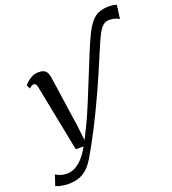

<svg xmlns="http://www.w3.org/2000/svg" viewBox="-227 -969 1216 1355"><g transform="rotate(-20 381.0 -291.0)"><path d="M53.5 249.5Q23.5 249.5 -2.5 243.5Q-28.5 237.5 -41.5 231L-15 153Q-5.5 160.5 17.5 169Q40.5 177.5 70.5 177.5Q98 177.5 126.8 163.5Q155.5 149.5 185 118.5Q214.5 87.5 242 36.5H184L85 -464.5Q81.5 -483 75.8 -489.2Q70 -495.5 62 -495.5Q53.5 -495.5 45.2 -491Q37 -486.5 26 -476.5L13.5 -506.5Q18 -513 33.5 -527Q49 -541 72 -552.8Q95 -564.5 122 -564.5Q160 -564.5 175.5 -546.8Q191 -529 195 -497Q200 -466 204.5 -434.8Q209 -403.5 213.5 -372.2Q218 -341 222.5 -309.5Q227 -278 231.5 -246.8Q236 -215.5 240.8 -184.5Q245.5 -153.5 250 -122L264 -2.5L316.5 -108.5Q342.5 -164 372.8 -237Q403 -310 436.8 -394Q470.5 -478 507 -566.5Q537 -640.5 561.8 -691.2Q586.5 -742 611.8 -772.8Q637 -803.5 669 -817.2Q701 -831 747 -831Q769 -831 783.8 -828Q798.5 -825 805 -822.5L791 -720Q782 -727.5 761.5 -734Q741 -740.5 717.5 -740.5Q696 -740.5 679.5 -730.5Q663 -720.5 648 -699Q633 -677.5 617.2 -643Q601.5 -608.5 580.5 -559.5Q520.5 -414.5 463.8 -290Q407 -165.5 353.8 -61.2Q300.5 43 250 128.5Q221 177.5 190 203.8Q159 230 125 239.8Q91 249.5 53.5 249.5Z"/></g></svg>

Font: Merriweather 24pt Medium
Style: Italic
Weight: 500
Italic angle: -7.8°
Version: Version 2.101